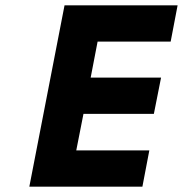

<svg xmlns="http://www.w3.org/2000/svg" viewBox="-20 -700 686 720"><path d="M90 0 222 -680H646L620 -544H346L320 -409H584L557 -273H293L266 -136H540L514 0Z"/></svg>

Font: Teachers
Style: Italic
Weight: 400
Italic angle: -11°
Designer: Alfredo Marco Pradil, Chank Diesel
Version: Version 1.001